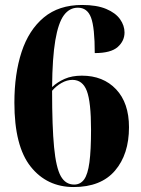

<svg xmlns="http://www.w3.org/2000/svg" viewBox="-20 -744 569 774"><path d="M277 10Q169 10 103.5 -72.5Q38 -155 38 -330Q38 -446 67 -534.5Q96 -623 156.5 -673.5Q217 -724 311 -724Q370 -724 408 -708Q446 -692 464 -666.5Q482 -641 482 -613Q482 -579 454.5 -554.5Q427 -530 362 -530Q362 -633 347 -673Q332 -713 294 -713Q260 -713 237.5 -682.5Q215 -652 203 -581.5Q191 -511 190 -393Q211 -413 240.5 -426Q270 -439 310 -439Q396 -439 448 -384Q500 -329 500 -231Q500 -122 443.5 -56Q387 10 277 10ZM279 0Q304 0 319 -20.5Q334 -41 340.5 -89.5Q347 -138 347 -221Q347 -333 330 -377.5Q313 -422 272 -422Q250 -422 228 -409.5Q206 -397 190 -378Q190 -233 198 -150.5Q206 -68 225 -34Q244 0 279 0Z"/></svg>

Font: Noto Serif Display SemiCondensed ExtraBold
Style: Regular
Weight: 800
Width: 4
Designer: Monotype Design Team
Foundry: Monotype Imaging Inc.
Version: Version 2.009